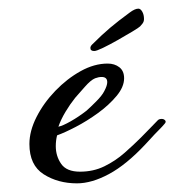

<svg xmlns="http://www.w3.org/2000/svg" viewBox="-20 -417 403 444"><path d="M158 7Q114 7 81 -14Q48 -35 48 -84Q48 -114 64.5 -146.5Q81 -179 108 -207Q135 -235 166.5 -252.5Q198 -270 229 -270Q245 -270 256 -261.5Q267 -253 267 -236Q267 -216 249.5 -195Q232 -174 206.5 -155.5Q181 -137 155 -123.5Q129 -110 112 -104Q109 -92 109 -79Q109 -56 121.5 -38Q134 -20 165 -20Q196 -20 221.5 -32.5Q247 -45 268 -63.5Q289 -82 306 -99Q320 -113 329 -122.5Q338 -132 345 -139Q348 -142 354 -142Q359 -142 362 -138.5Q365 -135 360 -130Q356 -125 346.5 -115.5Q337 -106 328.5 -96.5Q320 -87 316 -83Q272 -36 232 -14.5Q192 7 158 7ZM115 -124Q125 -126 143.5 -136.5Q162 -147 180 -161Q188 -168 202 -182Q216 -196 221 -206Q228 -219 228 -227Q228 -239 215 -239Q208 -239 200 -236Q190 -232 176 -216Q162 -200 154 -191Q142 -176 131.5 -158.5Q121 -141 115 -124ZM198 -299Q189 -299 189 -306Q189 -310 193 -314Q216 -337 235 -353Q254 -369 280 -388Q292 -397 300 -397Q305 -397 309 -390Q313 -383 313 -373Q313 -367 309.5 -362.5Q306 -358 304 -356Q301 -353 286 -344Q271 -335 252.5 -324.5Q234 -314 218.5 -306.5Q203 -299 198 -299Z"/></svg>

Font: Corinthia
Style: Bold
Weight: 700
Designer: Robert E. Leuschke
Foundry: Robert E. Leuschke
Version: Version 1.013; ttfautohint (v1.8.3)